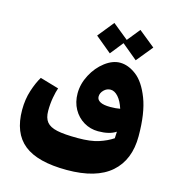

<svg xmlns="http://www.w3.org/2000/svg" viewBox="-128 -743 1030 1118"><g transform="rotate(15 387.5 -184.5)"><path d="M730 -33Q730 110 641.5 187.5Q553 265 376 265Q200 265 117.5 199Q35 133 35 -7Q35 -70 52.5 -124Q70 -178 92 -214L205 -181Q197 -159 190 -121Q183 -83 183 -40Q183 3 202 26.5Q221 50 265 59.5Q309 69 391 69Q467 69 515 53.5Q563 38 599 14Q601 -14 601 -26Q562 0 494 0Q447 0 407.5 -23.5Q368 -47 345 -88.5Q322 -130 322 -183Q322 -240 351 -295Q380 -350 425.5 -384.5Q471 -419 516 -419Q565 -419 614 -382Q663 -345 696.5 -258.5Q730 -172 730 -33ZM526 -155Q561 -155 585 -160Q571 -204 549 -228.5Q527 -253 503 -253Q480 -253 462.5 -235.5Q445 -218 445 -196Q445 -177 465 -166Q485 -155 526 -155ZM599 -456 505 -534 443 -456 345 -537 423 -634 518 -557 580 -634 679 -554Z"/></g></svg>

Font: FiraGO Heavy
Style: Italic
Weight: 900
Italic angle: -8°
Designer: bBox Type GmbH
Foundry: bBox Type GmbH
Version: Version 1.001